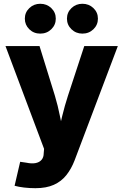

<svg xmlns="http://www.w3.org/2000/svg" viewBox="-20 -781 647 1008"><path d="M56.6 194.3 85.9 68.4 118.7 73.2Q146.5 79.1 166.7 75.2Q187 71.3 198.2 58.1Q209.5 44.9 209.5 23.4L211.4 0.5L8.8 -539.1H187.5L268.1 -278.8Q284.2 -225.1 294.7 -171.4Q305.2 -117.7 318.4 -57.6H280.8Q293.5 -117.7 306.6 -171.9Q319.8 -226.1 336.9 -278.8L422.4 -539.1H598.6L371.6 61Q354.5 105.5 328.4 138.4Q302.2 171.4 262.7 189.2Q223.1 207 166 207Q135.3 207 106.4 203.6Q77.6 200.2 56.6 194.3ZM412.6 -604.5Q378.9 -604.5 355.2 -627.4Q331.5 -650.4 331.5 -683.1Q331.5 -715.8 355.2 -738.5Q378.9 -761.2 412.6 -761.2Q446.8 -761.2 470.5 -738.5Q494.1 -715.8 494.1 -683.1Q494.1 -650.4 470.5 -627.4Q446.8 -604.5 412.6 -604.5ZM191.4 -604.5Q157.2 -604.5 133.8 -627.4Q110.4 -650.4 110.4 -683.1Q110.4 -715.8 134 -738.5Q157.7 -761.2 191.4 -761.2Q225.6 -761.2 249.3 -738.5Q272.9 -715.8 272.9 -683.1Q272.9 -650.4 249.3 -627.4Q225.6 -604.5 191.4 -604.5Z"/></svg>

Font: Inter 18pt ExtraBold
Style: Regular
Weight: 800
Designer: Rasmus Andersson
Foundry: rsms
Version: Version 4.001;git-66647c0bb